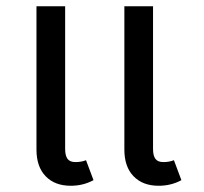

<svg xmlns="http://www.w3.org/2000/svg" viewBox="-20 -584 654 616"><path d="M280 -6Q247 12 207 12Q156 12 126.5 -18.5Q97 -49 97 -104V-564H189V-106Q189 -85 196.5 -74.5Q204 -64 222 -64Q241 -64 256 -70ZM562 -6Q529 12 489 12Q438 12 408.5 -18.5Q379 -49 379 -104V-564H471V-106Q471 -85 478.5 -74.5Q486 -64 504 -64Q523 -64 538 -70Z"/></svg>

Font: FiraGO
Style: Regular
Weight: 400
Designer: bBox Type
Foundry: bBox Type GmbH
Version: Version 1.001;April 20, 2020;FontCreator 12.0.0.2555 64-bit